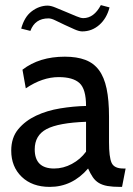

<svg xmlns="http://www.w3.org/2000/svg" viewBox="-20 -722 520 752"><path d="M472 -62 458 10H451Q421 10 401 6.5Q381 3 367 -5.5Q353 -14 343.5 -28Q334 -42 325 -62Q263 10 175 10Q106 10 65 -29.5Q24 -69 24 -132Q24 -183 51.5 -216Q79 -249 121.5 -269Q164 -289 216 -297.5Q268 -306 317 -307Q317 -373 291.5 -396.5Q266 -420 210 -420Q146 -420 81 -376L68 -449Q134 -500 234 -500Q281 -500 314 -487.5Q347 -475 367.5 -447.5Q388 -420 397.5 -375Q407 -330 407 -265V-165Q407 -107 417 -84.5Q427 -62 463 -62ZM317 -128V-245Q209 -241 162.5 -216.5Q116 -192 116 -137Q116 -62 192 -62Q228 -62 261.5 -80Q295 -98 317 -128ZM302 -599Q290 -599 272 -607Q254 -615 233.5 -624.5Q213 -634 197 -642Q181 -650 170 -650Q117 -650 99 -601L63 -610Q69 -632 79 -649Q89 -666 104 -677.5Q119 -689 135 -694.5Q151 -700 166 -700Q179 -700 197 -692.5Q215 -685 238 -675.5Q261 -666 278.5 -658.5Q296 -651 306 -651Q348 -651 375 -702L409 -693Q398 -650 369 -624.5Q340 -599 302 -599Z"/></svg>

Font: Cabin
Style: Regular
Weight: 400
Designer: Pablo Impallari
Foundry: Pablo Impallari
Version: Version 1.007